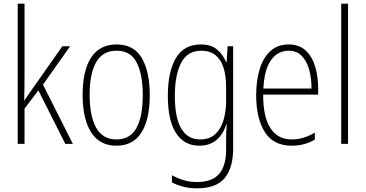

<svg xmlns="http://www.w3.org/2000/svg" viewBox="-20 -780 1982 1041"><path d="M113 -370Q113 -334 112.5 -302Q112 -270 111 -235H112Q124 -252 132.5 -265Q141 -278 152 -293L318 -529H360L213 -321L375 0H334L188 -290L113 -191V0H76V-760H113Z M792 -265Q792 -133 747 -61.5Q702 10 611 10Q521 10 474.5 -62Q428 -134 428 -266Q428 -398 474.5 -468.5Q521 -539 612 -539Q706 -539 749 -465Q792 -391 792 -265ZM466 -266Q466 -151 501.5 -87.5Q537 -24 611 -24Q685 -24 719.5 -85.5Q754 -147 754 -266Q754 -375 721.5 -440Q689 -505 612 -505Q537 -505 501.5 -443Q466 -381 466 -266Z M1068 -539Q1125 -539 1157 -511.5Q1189 -484 1205 -445H1209L1214 -529H1244V27Q1244 130 1198 185.5Q1152 241 1049 241Q1008 241 974.5 232.5Q941 224 912 209V170Q943 187 976 197Q1009 207 1049 207Q1129 207 1167.5 163.5Q1206 120 1206 30V-10Q1206 -33 1206.5 -55Q1207 -77 1209 -105H1206Q1191 -53 1154 -21.5Q1117 10 1060 10Q980 10 935 -57.5Q890 -125 890 -261Q890 -392 934 -465.5Q978 -539 1068 -539ZM1071 -505Q996 -505 962 -439Q928 -373 928 -261Q928 -141 963 -82.5Q998 -24 1065 -24Q1118 -24 1149 -54.5Q1180 -85 1193 -132.5Q1206 -180 1206 -232V-308Q1206 -365 1193 -409.5Q1180 -454 1150 -479.5Q1120 -505 1071 -505Z M1545 -539Q1602 -539 1637.5 -506Q1673 -473 1689 -418.5Q1705 -364 1705 -300V-267H1407Q1406 -149 1445.5 -86.5Q1485 -24 1563 -24Q1625 -24 1687 -61V-23Q1659 -7 1628.5 1.5Q1598 10 1561 10Q1462 10 1415.5 -64.5Q1369 -139 1369 -263Q1369 -345 1388.5 -407Q1408 -469 1447 -504Q1486 -539 1545 -539ZM1545 -505Q1486 -505 1449.5 -454Q1413 -403 1408 -300H1669Q1669 -357 1656 -403.5Q1643 -450 1615.5 -477.5Q1588 -505 1545 -505Z M1867 0H1830V-760H1867Z"/></svg>

Font: Noto Sans Arabic Cond ExtLt
Style: Regular
Weight: 200
Width: 3
Designer: Monotype Design Team, Nadine Chahine, Nizar Qandah and Khaled Hosny
Foundry: Monotype Imaging Inc.
Version: Version 2.012; ttfautohint (v1.8.4.7-5d5b)